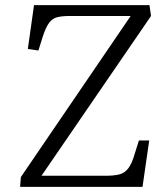

<svg xmlns="http://www.w3.org/2000/svg" viewBox="-20 -725 639 745"><path d="M566 -663 141 -43H389Q421 -43 442 -48Q463 -53 477.5 -71.5Q492 -90 503 -129L519 -180H559L533 0H58L61 -38L487 -663H251Q222 -663 203 -658.5Q184 -654 171 -637Q158 -620 146 -583L129 -529L88 -535L112 -705H560Z"/></svg>

Font: Literata 24pt Light
Style: Italic
Weight: 300
Italic angle: -2°
Designer: Latin by Veronika Burian and Jose Scaglione. Greek by Irene Vlachou. Cyrillic by Vera Evstafieva
Foundry: TypeTogether
Version: Version 3.103;gftools[0.9.29]